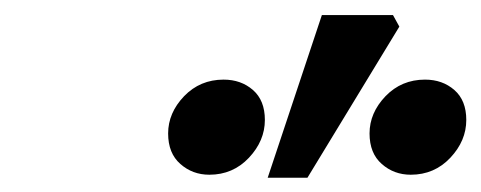

<svg xmlns="http://www.w3.org/2000/svg" viewBox="-20 -808 649 259"><path d="M262.4 -572.3Q239.7 -572.3 223.3 -586.8Q206.8 -601.2 206.8 -628Q206.8 -655.7 228.3 -678.2Q249.9 -700.6 281.6 -700.6Q305.2 -700.6 321.2 -686.6Q337.3 -672.6 337.3 -646.2Q337.3 -618.1 315.8 -595.2Q294.2 -572.3 262.4 -572.3ZM534.1 -572.3Q511.4 -572.3 495 -586.8Q478.5 -601.2 478.5 -628Q478.5 -655.7 500 -678.2Q521.6 -700.6 553.3 -700.6Q576.9 -700.6 592.9 -686.6Q609 -672.6 609 -646.2Q609 -618.1 587.5 -595.2Q565.9 -572.3 534.1 -572.3ZM341.1 -568.2 414.2 -787.7H510.1L518.7 -772.1L394.7 -568.2Z"/></svg>

Font: Source Sans 3 VF
Style: Italic
Weight: 200
Italic angle: -11°
Designer: Paul D. Hunt
Foundry: Adobe Systems Incorporated
Version: Version 3.042;hotconv 1.0.118;makeotfexe 2.5.65603